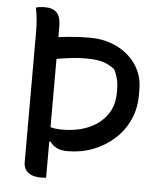

<svg xmlns="http://www.w3.org/2000/svg" viewBox="-52 -756 704 813"><g transform="rotate(5 300.0 -350.0)"><path d="M68 -705Q78 -708 87 -709Q96 -710 106 -710Q141 -710 157.5 -692Q174 -674 174 -632Q174 -561 174 -482Q174 -403 174 -320.5Q174 -238 174 -155Q174 -72 174 9Q170 9 164.5 9.5Q159 10 152 10Q129 10 112.5 3.5Q96 -3 87 -16Q78 -29 78 -49Q78 -117 78 -190.5Q78 -264 78 -337Q78 -410 78 -476Q78 -542 78 -596Q78 -625 76 -652Q74 -679 68 -705ZM118 -580Q170 -589 215.5 -593.5Q261 -598 306 -598Q356 -598 398 -583Q440 -568 471 -540.5Q502 -513 518.5 -477Q535 -441 535 -398V-373Q535 -316 513 -268Q491 -220 452 -185Q413 -150 362.5 -130.5Q312 -111 254 -111Q228 -111 209.5 -119.5Q191 -128 180 -145L159 -141V-210Q176 -205 189.5 -202.5Q203 -200 224 -200Q288 -200 336.5 -221Q385 -242 413 -281Q441 -320 441 -375V-389Q441 -415 435.5 -436Q430 -457 421 -474Q395 -494 368 -501.5Q341 -509 298 -509Q271 -509 242.5 -506Q214 -503 191 -499Q175 -496 165 -494.5Q155 -493 148 -493Q134 -493 124.5 -507.5Q115 -522 115 -551Q115 -559 116 -566.5Q117 -574 118 -580Z"/></g></svg>

Font: Recursive Casual
Style: Regular
Weight: 400
Version: Version 1.047